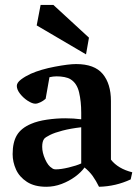

<svg xmlns="http://www.w3.org/2000/svg" viewBox="-20 -731 546 764"><path d="M104 -238.3Q129.9 -249.5 167 -254.9Q204.1 -260.3 239.7 -260.3Q272.9 -260.3 303.2 -256.3V-282.7Q303.2 -327.1 294.7 -363.5Q286.1 -399.9 260.7 -415.5Q251.5 -421.4 236.6 -424.3Q221.7 -427.2 205.6 -427.2Q191.4 -427.2 176.8 -423.8L161.6 -337.9Q152.3 -329.6 140.6 -324Q128.9 -318.4 120.6 -318.4Q108.4 -318.4 90.6 -329.8Q72.8 -341.3 59.8 -357.9Q46.9 -374.5 46.9 -389.2Q46.9 -401.9 63.5 -414.6Q80.1 -427.2 102.5 -437.5Q142.6 -455.1 198 -465.6Q253.4 -476.1 282.7 -476.1Q356 -476.1 388.7 -436.8Q421.4 -397.5 421.4 -329.1V-95.7Q449.7 -59.6 506.3 -45.4L500 -17.1Q440.4 10.7 374 12.2Q362.3 -11.7 349.1 -30.3Q335.9 -48.8 316.4 -64.5Q302.7 -45.4 278.8 -27.8Q254.9 -10.3 225.1 1Q195.3 12.2 164.1 12.2Q117.2 12.2 87.2 -7.3Q57.1 -26.9 43.7 -56.6Q30.3 -86.4 30.3 -117.7Q30.3 -165 47.4 -193.4Q64.5 -221.7 104 -238.3ZM202.1 -57.1Q222.7 -57.1 253.4 -64.5Q284.2 -71.8 303.2 -80.6V-224.6Q260.7 -219.7 229 -211.4Q197.3 -203.1 179.2 -194.1Q161.1 -185.1 155.8 -178.7Q147.9 -168.5 147.9 -147Q147.9 -123.5 159.7 -97.2Q171.4 -70.8 187 -62Q192.4 -57.1 202.1 -57.1ZM126 -629.9 141.6 -711.4H192.4L334 -581.1L322.3 -514.6Z"/></svg>

Font: Vesper Libre Medium
Style: Regular
Weight: 500
Designer: Robert Keller & Kimya Gandhi
Foundry: Mota Italic
Version: Version 1.058